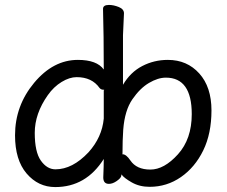

<svg xmlns="http://www.w3.org/2000/svg" viewBox="-20 -735 920 779"><path d="M204 24Q135 24 88 -31Q41 -86 41 -186Q41 -306 118.5 -399Q196 -492 296 -492Q373 -492 401 -453Q401 -593 398 -699Q398 -715 422 -715Q441 -715 462 -706.5Q483 -698 483 -681L479 -592V-391Q509 -442 557 -467Q605 -492 661 -492Q739 -492 788.5 -437Q838 -382 838 -287Q838 -193 804.5 -124.5Q771 -56 714 -16.5Q657 23 587 23Q546 23 514.5 5Q483 -13 473 -27V-30L472 -21Q470 -12 453.5 -0.5Q437 11 422 11Q399 11 399 -15Q401 -63 401 -90Q329 24 204 24ZM205 -48Q274 -48 339 -117Q394 -178 401 -254V-368L403 -370Q403 -371 399 -371Q390 -371 384 -378Q353 -422 291 -422Q262 -422 230 -402.5Q198 -383 174 -349Q121 -274 121 -196Q121 -118 146 -83Q171 -48 205 -48ZM509 -84Q534 -47 590 -47Q646 -47 702 -109Q758 -171 758 -272Q758 -420 653 -420Q621 -420 584.5 -398.5Q548 -377 517 -332Q486 -287 480 -209Q477 -167 477 -111L476 -110Q476 -109 478 -109Q492 -109 509 -84Z"/></svg>

Font: LXGW WenKai TC
Style: Bold
Weight: 700
Designer: LXGW / Fontworks Inc.
Foundry: LXGW / Fontworks Inc.
Version: Version 1.330;April 28, 2024